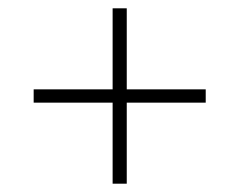

<svg xmlns="http://www.w3.org/2000/svg" viewBox="-20 -573 576 462"><path d="M251 -131V-553H285V-131ZM61 -326V-358H475V-326Z"/></svg>

Font: Montagu Slab 144pt ExtraLight
Style: Regular
Weight: 250
Version: Version 1.000